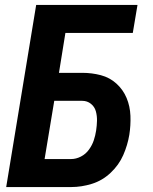

<svg xmlns="http://www.w3.org/2000/svg" viewBox="-20 -755 616 775"><path d="M5 0H268Q309 0 351 -13Q393 -26 426.5 -57.5Q460 -89 477.5 -129Q495 -169 502 -211Q508 -249 506.5 -287.5Q505 -326 491 -359.5Q477 -393 450 -417.5Q423 -442 387 -451.5Q351 -461 312 -461H218L244 -622H516L535 -735H126ZM267 -113H160L199 -348H312Q332 -348 347 -336Q362 -324 367 -305.5Q372 -287 371.5 -267.5Q371 -248 368 -228Q365 -208 358.5 -188.5Q352 -169 339 -151Q326 -133 306.5 -123Q287 -113 267 -113Z"/></svg>

Font: Iosevka Sparkle Extrabold
Style: Italic
Weight: 800
Italic angle: -9°
Designer: Belleve Invis
Foundry: Belleve Invis
Version: Version 4.5.0; ttfautohint (v1.8.3)